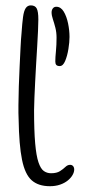

<svg xmlns="http://www.w3.org/2000/svg" viewBox="-20 -650 317 696"><path d="M161 25Q119 25 94.8 3.5Q70.5 -18 59.8 -71Q49 -124 47.5 -218Q46.5 -237.5 46.8 -268.5Q47 -299.5 48.2 -336.5Q49.5 -373.5 51.2 -410Q53 -446.5 54.5 -478Q56 -509.5 58 -529Q60.5 -566 63.5 -588.2Q66.5 -610.5 73.2 -620.5Q80 -630.5 91.5 -630.5Q107 -630.5 113 -619.5Q119 -608.5 119 -579.5Q119 -563.5 117.8 -538Q116.5 -512.5 114.8 -481.8Q113 -451 111 -418.2Q109 -385.5 107.5 -354Q106 -322.5 104.8 -296Q103.5 -269.5 103.5 -251Q103.5 -176 107.5 -130.5Q111.5 -85 119.5 -61.5Q127.5 -38 139 -30Q150.5 -22 165 -22Q185.5 -22 197.2 -29.5Q209 -37 217 -44.8Q225 -52.5 234 -52.5Q241 -52.5 245 -47.8Q249 -43 249 -35.5Q249 -26 243 -15.5Q237 -5 225.8 4.2Q214.5 13.5 198 19.2Q181.5 25 161 25ZM196.5 -410.5Q188 -410.5 184.2 -414.5Q180.5 -418.5 180.5 -427Q180.5 -442 182.8 -464.8Q185 -487.5 185 -513.5Q185 -532.5 180.8 -549.2Q176.5 -566 171.8 -580Q167 -594 167 -605Q167 -613.5 171.5 -619.5Q176 -625.5 184 -625.5Q200.5 -625.5 211 -608Q221.5 -590.5 226.8 -565Q232 -539.5 232 -516Q232 -497.5 228 -472.5Q224 -447.5 216.2 -429Q208.5 -410.5 196.5 -410.5Z"/></svg>

Font: Gluten ExtraLight
Style: Regular
Weight: 250
Designer: Tyler Finck
Foundry: Etcetera Type Company
Version: Version 1.300